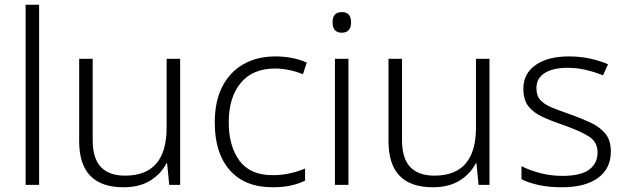

<svg xmlns="http://www.w3.org/2000/svg" viewBox="-20 -780 2643 810"><path d="M145 0H88V-760H145Z M740 -532V0H694L685 -91H682Q660 -47 614.5 -18.5Q569 10 501 10Q314 10 314 -184V-532H371V-189Q371 -112 405.5 -75.5Q440 -39 508 -39Q683 -39 683 -242V-532Z M1130 10Q1013 10 949.5 -62Q886 -134 886 -263Q886 -353 918 -415Q950 -477 1007.5 -509.5Q1065 -542 1142 -542Q1180 -542 1214 -535Q1248 -528 1274 -516L1258 -467Q1231 -478 1200 -484.5Q1169 -491 1141 -491Q1046 -491 995.5 -430Q945 -369 945 -264Q945 -164 990 -102.5Q1035 -41 1130 -41Q1169 -41 1204 -49Q1239 -57 1267 -69V-18Q1241 -5 1207.5 2.5Q1174 10 1130 10Z M1422 -729Q1461 -729 1461 -686Q1461 -642 1422 -642Q1383 -642 1383 -686Q1383 -729 1422 -729ZM1450 -532V0H1393V-532Z M2045 -532V0H1999L1990 -91H1987Q1965 -47 1919.5 -18.5Q1874 10 1806 10Q1619 10 1619 -184V-532H1676V-189Q1676 -112 1710.5 -75.5Q1745 -39 1813 -39Q1988 -39 1988 -242V-532Z M2557 -141Q2557 -69 2503 -29.5Q2449 10 2351 10Q2295 10 2252 0.5Q2209 -9 2180 -24V-79Q2215 -61 2260 -49.5Q2305 -38 2352 -38Q2430 -38 2465.5 -64.5Q2501 -91 2501 -137Q2501 -181 2464 -204.5Q2427 -228 2355 -253Q2305 -270 2267.5 -287.5Q2230 -305 2209 -332Q2188 -359 2188 -406Q2188 -470 2240 -506Q2292 -542 2379 -542Q2427 -542 2468.5 -533Q2510 -524 2545 -509L2524 -462Q2493 -475 2454 -484.5Q2415 -494 2376 -494Q2313 -494 2278 -472Q2243 -450 2243 -408Q2243 -376 2260 -357.5Q2277 -339 2309 -326Q2341 -313 2387 -297Q2435 -280 2473 -262Q2511 -244 2534 -216Q2557 -188 2557 -141Z"/></svg>

Font: Noto Sans Cherokee Light
Style: Regular
Weight: 300
Designer: Monotype Design Team
Foundry: Monotype Imaging Inc.
Version: Version 2.001; ttfautohint (v1.8.4.7-5d5b)